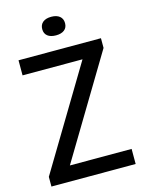

<svg xmlns="http://www.w3.org/2000/svg" viewBox="-136 -1010 819 1089"><g transform="rotate(-15 274.0 -465.0)"><path d="M27 0V-57L384 -651.5H32V-740H516V-683L159 -88.5H521.5V0ZM274.5 -821.5Q243 -821.5 225.2 -835.5Q207.5 -849.5 207.5 -875.5Q207.5 -901.5 225.2 -916Q243 -930.5 274.5 -930.5Q306 -930.5 323.8 -916Q341.5 -901.5 341.5 -875.5Q341.5 -849.5 323.8 -835.5Q306 -821.5 274.5 -821.5Z"/></g></svg>

Font: Encode Sans SmCnd Md
Style: Regular
Weight: 500
Width: 4
Designer: Multiple Designers
Foundry: Impallari Type
Version: Version 3.002; ttfautohint (v1.8.3) -l 8 -r 50 -G 200 -x 14 